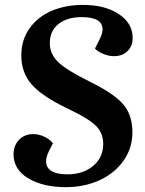

<svg xmlns="http://www.w3.org/2000/svg" viewBox="-20 -749 591 783"><path d="M520 -209Q520 -145 483.6 -93.5Q447.3 -42 385.5 -13.9Q323.7 14.2 249 14.2Q155.3 14.2 95.2 -21.7Q35.2 -57.6 35.2 -120.1Q35.2 -154.8 57.4 -178.5Q79.6 -202.1 115.2 -202.1Q138.2 -202.1 160.2 -191.9Q182.1 -181.6 195.8 -165L179.2 -131.8Q157.7 -87.4 177 -62.7Q196.3 -38.1 255.9 -38.1Q318.8 -38.1 359.9 -72.5Q400.9 -106.9 400.9 -162.1Q400.9 -206.5 370.8 -236.3Q340.8 -266.1 257.8 -305.2Q150.9 -356.4 108.9 -404.8Q66.9 -453.1 66.9 -522.9Q66.9 -586.9 101.1 -634.3Q135.3 -681.6 191.9 -705.3Q248.5 -729 318.8 -729Q407.7 -729 464.4 -691.7Q521 -654.3 521 -594.2Q521 -561 500 -540.5Q479 -520 444.8 -520Q423.8 -520 402.1 -528.8Q380.4 -537.6 367.2 -550.8L388.2 -592.8Q397.5 -611.8 398.2 -627Q398.9 -642.1 391.1 -654.1Q383.3 -666 363.5 -672.6Q343.8 -679.2 313 -679.2Q253.9 -679.2 218.5 -651.1Q183.1 -623 183.1 -573.2Q183.1 -529.3 216.8 -496.3Q250.5 -463.4 346.2 -416Q444.3 -367.7 482.2 -324Q520 -280.3 520 -209Z"/></svg>

Font: Literata SemiBold
Style: Italic
Weight: 650
Italic angle: -2.39999°
Designer: Latin by Veronika Burian and Jose Scaglione. Greek by Irene Vlachou. Cyrillic by Vera Evstafieva
Foundry: TypeTogether
Version: Version 3.021